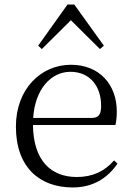

<svg xmlns="http://www.w3.org/2000/svg" viewBox="-20 -811 581 845"><path d="M300 14C388 14 453 -26 497 -91L482 -105C440 -57 388 -32 318 -32C206 -32 127 -102 125 -261H488C492 -277 494 -297 494 -321C494 -438 418 -526 292 -526C161 -526 50 -420 50 -254C50 -74 155 14 300 14ZM126 -292C134 -418 204 -495 290 -495C376 -495 425 -431 425 -346C425 -309 416 -292 383 -292ZM420 -595 437 -610 307 -791H277L148 -610L164 -595L292 -722Z"/></svg>

Font: Noto Serif JP Light
Style: Regular
Weight: 300
Designer: Ryoko NISHIZUKA 西塚涼子 (kana & ideographs); Frank Grießhammer (Latin, Greek & Cyrillic); Wenlong ZHANG 张文龙 (bopomofo); San
Foundry: Adobe
Version: Version 2.001;hotconv 1.1.0;makeotfexe 2.6.0